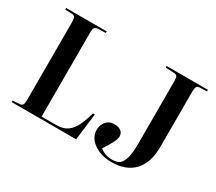

<svg xmlns="http://www.w3.org/2000/svg" viewBox="-134 -1003 1449 1289"><g transform="rotate(30 590.5 -358.0)"><path d="M51.8 0V-12.2L103 -15.1Q121.6 -16.6 127.7 -27.3Q133.8 -38.1 133.8 -67.9V-669.9Q133.8 -695.8 127.2 -705.6Q120.6 -715.3 100.1 -715.8L51.8 -717.8V-730H366.2V-717.8L309.1 -715.8Q288.6 -714.8 281.2 -705.1Q273.9 -695.3 273.9 -668V-16.1H378.9Q417 -16.1 443.4 -24.7Q469.7 -33.2 491.5 -55.7Q513.2 -78.1 529.3 -113.8Q545.4 -149.4 562 -207H576.2L550.8 0ZM831.1 14.2Q749.5 14.2 693.8 -25.6Q638.2 -65.4 638.2 -125Q638.2 -162.6 661.4 -189.7Q684.6 -216.8 722.2 -216.8Q756.3 -216.8 775.1 -202.4Q793.9 -188 793.9 -161.1Q793.9 -124.5 731.9 -35.2Q770 -2 829.1 -2Q864.3 -2 884.8 -17.6Q905.3 -33.2 916 -73.5Q926.8 -113.8 926.8 -185.1V-668.9Q926.8 -695.3 920.2 -704.8Q913.6 -714.4 893.1 -714.8L831.1 -717.8V-730H1150.9V-717.8L1098.1 -715.8Q1078.6 -715.3 1072.3 -704.6Q1065.9 -693.8 1065.9 -666V-240.2Q1065.9 -115.7 1005.1 -50.8Q944.3 14.2 831.1 14.2Z"/></g></svg>

Font: Display Semibold
Style: Regular
Weight: 600
Designer: Latin by Veronika Burian and Jose Scaglione. Greek by Irene Vlachou. Cyrillic by Vera Evstafieva.
Foundry: TypeTogether
Version: Version 3.002